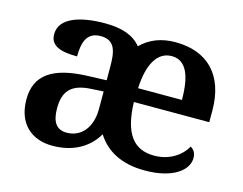

<svg xmlns="http://www.w3.org/2000/svg" viewBox="-82 -675 1028 812"><g transform="rotate(15 432.0 -269.0)"><path d="M203 10C292 10 359 -27 397 -92C438 -26 509 10 607 10C735 10 794 -43 794 -94C794 -115 785 -130 770 -138C746 -95 696 -61 630 -61C540 -61 493 -120 489 -258H819V-308C819 -466 733 -548 594 -548C532 -548 482 -528 444 -490C411 -531 358 -548 286 -548C178 -548 89 -520 89 -448C89 -400 129 -382 207 -382C207 -445 222 -491 282 -491C346 -491 354 -442 354 -374V-317L272 -314C121 -309 47 -259 47 -152C47 -42 115 10 203 10ZM683 -319H491C496 -428 533 -487 594 -487C658 -487 683 -424 683 -319ZM247 -59C203 -59 182 -89 182 -148C182 -222 212 -261 303 -265L354 -268V-191C354 -111 312 -59 247 -59Z"/></g></svg>

Font: Noto Serif Oriya SemiBold
Style: Regular
Weight: 600
Designer: David Williams
Foundry: Google LLC, David Williams
Version: Version 1.051